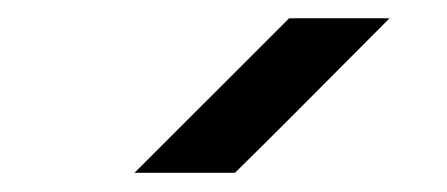

<svg xmlns="http://www.w3.org/2000/svg" viewBox="-20 -853 482 207"><path d="M400 -833.3Q267.5 -700 233.3 -666.7H125L291.7 -833.3Z"/></svg>

Font: 0xA000
Style: Bold
Weight: 700
Version: Version 0.1